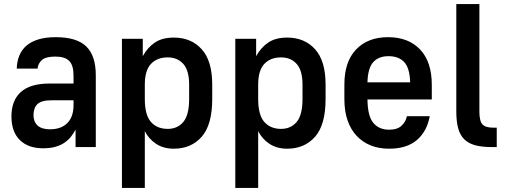

<svg xmlns="http://www.w3.org/2000/svg" viewBox="-20 -720 2480 940"><path d="M191 6Q118 6 77 -34.5Q36 -75 36 -150Q36 -228 82 -269.5Q128 -311 223 -311H340V-351Q340 -400 319 -421.5Q298 -443 251 -443Q204 -443 185 -426Q166 -409 164 -384H62Q63 -419 74.5 -447.5Q86 -476 109 -496Q132 -516 167.5 -527Q203 -538 253 -538Q356 -538 402.5 -492.5Q449 -447 449 -351V0H350V-86Q341 -68 328 -51.5Q315 -35 296.5 -22Q278 -9 252 -1.5Q226 6 191 6ZM225 -87Q279 -87 309.5 -117.5Q340 -148 340 -205V-229H232Q183 -229 163.5 -210.5Q144 -192 144 -156Q144 -124 164 -105.5Q184 -87 225 -87Z M577 -530H679V-445Q702 -487 738 -511.5Q774 -536 831 -536Q916 -536 967.5 -479Q1019 -422 1019 -306V-235Q1019 -109 967.5 -50.5Q916 8 831 8Q780 8 744 -16Q708 -40 689 -78V200H577ZM801 -89Q849 -89 877.5 -123Q906 -157 906 -235V-306Q906 -375 877.5 -407Q849 -439 801 -439Q749 -439 719 -407Q689 -375 689 -306V-235Q689 -157 719 -123Q749 -89 801 -89Z M1132 -530H1234V-445Q1257 -487 1293 -511.5Q1329 -536 1386 -536Q1471 -536 1522.5 -479Q1574 -422 1574 -306V-235Q1574 -109 1522.5 -50.5Q1471 8 1386 8Q1335 8 1299 -16Q1263 -40 1244 -78V200H1132ZM1356 -89Q1404 -89 1432.5 -123Q1461 -157 1461 -235V-306Q1461 -375 1432.5 -407Q1404 -439 1356 -439Q1304 -439 1274 -407Q1244 -375 1244 -306V-235Q1244 -157 1274 -123Q1304 -89 1356 -89Z M1885 8Q1835 8 1795 -8Q1755 -24 1726 -55Q1697 -86 1681.5 -131Q1666 -176 1666 -235V-306Q1666 -418 1723.5 -478Q1781 -538 1880 -538Q1979 -538 2036.5 -478Q2094 -418 2094 -304V-233H1779Q1780 -151 1808 -118Q1836 -85 1885 -85Q1926 -85 1946.5 -105Q1967 -125 1972 -151H2084Q2070 -76 2020.5 -34Q1971 8 1885 8ZM1882 -445Q1834 -445 1807.5 -416Q1781 -387 1779 -317H1988Q1986 -387 1959 -416Q1932 -445 1882 -445Z M2386 0Q2339 0 2306 -9Q2273 -18 2252.5 -38.5Q2232 -59 2223 -92.5Q2214 -126 2214 -174V-700H2327V-174Q2327 -127 2342 -111Q2357 -95 2394 -95H2412V0Z"/></svg>

Font: Golos UI Medium
Style: Regular
Weight: 500
Designer: A.Korolkova, Vitaly Kuzmin
Foundry: ParaType Ltd
Version: Version 2.000